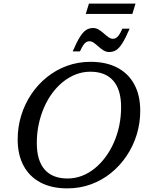

<svg xmlns="http://www.w3.org/2000/svg" viewBox="-20 -1028 800 1059"><path d="M183 -239Q183 -142.5 226.2 -93Q269.5 -43.5 352.5 -43.5Q394 -43.5 431.8 -58Q469.5 -72.5 502.5 -99.2Q535.5 -126 562.2 -162.2Q589 -198.5 608.2 -242.2Q627.5 -286 637.8 -335.5Q648 -385 648 -437Q648 -533.5 604.5 -583Q561 -632.5 478 -632.5Q437 -632.5 399.2 -618Q361.5 -603.5 328.2 -577Q295 -550.5 268.2 -514.2Q241.5 -478 222.5 -434Q203.5 -390 193.2 -340.8Q183 -291.5 183 -239ZM753.5 -417Q753.5 -348.5 734 -285.2Q714.5 -222 678.2 -168Q642 -114 592.2 -73.8Q542.5 -33.5 481.5 -11.2Q420.5 11 351 11Q265 11 203.8 -21.2Q142.5 -53.5 110 -114Q77.5 -174.5 77.5 -259Q77.5 -327.5 97 -391Q116.5 -454.5 152.5 -508.2Q188.5 -562 238.5 -602.2Q288.5 -642.5 349.5 -664.8Q410.5 -687 479.5 -687Q565.5 -687 626.8 -655Q688 -623 720.8 -562.5Q753.5 -502 753.5 -417ZM695 -870Q672.5 -817.5 654.8 -789.5Q637 -761.5 620 -751.2Q603 -741 582 -741Q566 -741 551.2 -750Q536.5 -759 523.5 -770.8Q510.5 -782.5 498 -791.5Q485.5 -800.5 473 -800.5Q465 -800.5 457 -796.5Q449 -792.5 440.5 -780.5Q432 -768.5 421 -744.5H381Q403.5 -797 421.2 -825Q439 -853 456 -863.2Q473 -873.5 494 -873.5Q510 -873.5 524.8 -864.5Q539.5 -855.5 552.5 -843.8Q565.5 -832 578.2 -823Q591 -814 603 -814Q611 -814 619 -818Q627 -822 635.8 -834.2Q644.5 -846.5 655 -870ZM453 -951 470.5 -1008H727.5L710 -951Z"/></svg>

Font: Newsreader 16pt 16pt Medium
Style: Italic
Weight: 500
Italic angle: -17°
Version: Version 1.003